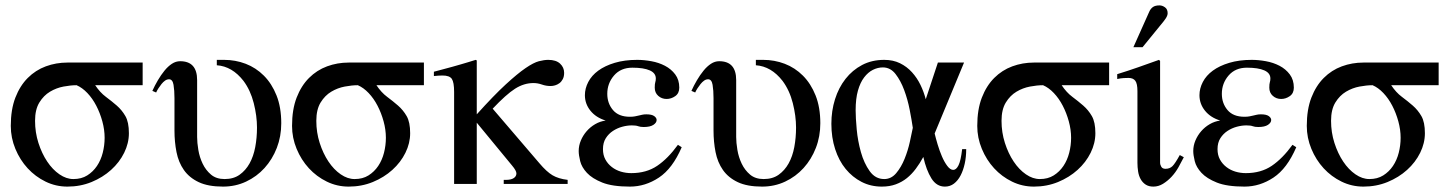

<svg xmlns="http://www.w3.org/2000/svg" viewBox="-20 -682 5374 712"><path d="M333 -366Q351 -339 372.5 -323Q394 -307 413 -290.5Q432 -274 445 -251.5Q458 -229 458 -188Q458 -151 440.5 -115.5Q423 -80 392 -52Q361 -24 319.5 -7Q278 10 230 10Q187 10 149 -8.5Q111 -27 82.5 -58Q54 -89 37 -130Q20 -171 20 -215Q20 -276 37 -320Q54 -364 83 -393Q112 -422 150 -436Q188 -450 230 -450H509V-366ZM368 -171Q368 -201 359.5 -232Q351 -263 337 -290Q323 -317 304 -337Q285 -357 264 -366Q242 -366 215.5 -361Q189 -356 165.5 -342Q142 -328 126 -302Q110 -276 110 -234Q110 -191 122.5 -152Q135 -113 155 -83Q175 -53 200.5 -35.5Q226 -18 252 -18Q282 -18 303.5 -31.5Q325 -45 339.5 -66.5Q354 -88 361 -115.5Q368 -143 368 -171Z M811 -460Q853 -460 891 -445.5Q929 -431 958.5 -401.5Q988 -372 1005.5 -328Q1023 -284 1023 -225Q1023 -176 1006.5 -133.5Q990 -91 961 -59Q932 -27 892.5 -8.5Q853 10 807 10Q752 10 717 -6.5Q682 -23 662 -51.5Q642 -80 634.5 -118Q627 -156 627 -198V-318Q627 -347 623.5 -367.5Q620 -388 607 -388Q599 -388 592 -383Q585 -378 579 -370.5Q573 -363 567.5 -354.5Q562 -346 559 -339L545 -345Q554 -365 565.5 -384.5Q577 -404 590 -420Q603 -436 617.5 -445.5Q632 -455 648 -455Q711 -455 711 -385V-174Q711 -153 715.5 -126Q720 -99 731.5 -75Q743 -51 762.5 -34.5Q782 -18 813 -18Q846 -18 868.5 -34Q891 -50 905.5 -76Q920 -102 926.5 -136.5Q933 -171 933 -209Q933 -252 921 -299.5Q909 -347 883 -382Q841 -436 784 -440V-460Z M1376 -366Q1394 -339 1415.5 -323Q1437 -307 1456 -290.5Q1475 -274 1488 -251.5Q1501 -229 1501 -188Q1501 -151 1483.5 -115.5Q1466 -80 1435 -52Q1404 -24 1362.5 -7Q1321 10 1273 10Q1230 10 1192 -8.5Q1154 -27 1125.5 -58Q1097 -89 1080 -130Q1063 -171 1063 -215Q1063 -276 1080 -320Q1097 -364 1126 -393Q1155 -422 1193 -436Q1231 -450 1273 -450H1552V-366ZM1411 -171Q1411 -201 1402.5 -232Q1394 -263 1380 -290Q1366 -317 1347 -337Q1328 -357 1307 -366Q1285 -366 1258.5 -361Q1232 -356 1208.5 -342Q1185 -328 1169 -302Q1153 -276 1153 -234Q1153 -191 1165.5 -152Q1178 -113 1198 -83Q1218 -53 1243.5 -35.5Q1269 -18 1295 -18Q1325 -18 1346.5 -31.5Q1368 -45 1382.5 -66.5Q1397 -88 1404 -115.5Q1411 -143 1411 -171Z M1848 0V-15H1857Q1875 -15 1885 -21.5Q1895 -28 1895 -39Q1895 -49 1879 -68L1748 -227V0H1664V-341Q1664 -377 1655.5 -389.5Q1647 -402 1621 -402Q1613 -402 1606 -401.5Q1599 -401 1589 -400V-416L1619 -424Q1641 -430 1658 -434.5Q1675 -439 1689.5 -443.5Q1704 -448 1716.5 -451.5Q1729 -455 1744 -460L1748 -458V-258Q1811 -328 1855 -368.5Q1899 -409 1929 -429.5Q1959 -450 1978.5 -455Q1998 -460 2013 -460Q2042 -460 2057 -446Q2072 -432 2072 -412Q2072 -398 2067 -388.5Q2062 -379 2054.5 -373.5Q2047 -368 2038.5 -365.5Q2030 -363 2022 -363Q2005 -363 1989.5 -368.5Q1974 -374 1958 -374Q1923 -374 1890 -353Q1857 -332 1807 -279L1980 -77Q2007 -45 2029 -32Q2051 -19 2085 -15V0Z M2508 -136Q2474 -57 2423.5 -23.5Q2373 10 2316 10Q2251 10 2213.5 -5Q2176 -20 2156.5 -41Q2137 -62 2131.5 -84.5Q2126 -107 2126 -122Q2126 -142 2134 -161Q2142 -180 2155.5 -195.5Q2169 -211 2187 -221.5Q2205 -232 2226 -235Q2190 -246 2169.5 -271.5Q2149 -297 2149 -329Q2149 -354 2161.5 -378Q2174 -402 2198.5 -420Q2223 -438 2259.5 -449Q2296 -460 2343 -460Q2368 -460 2395.5 -455Q2423 -450 2446 -438Q2469 -426 2484 -406Q2499 -386 2499 -357Q2499 -336 2484 -325.5Q2469 -315 2452 -315Q2434 -315 2421 -326.5Q2408 -338 2408 -357Q2408 -371 2410 -377Q2412 -383 2412 -391Q2412 -411 2389.5 -421Q2367 -431 2325 -431Q2282 -431 2257 -402Q2232 -373 2232 -334Q2232 -299 2253 -274Q2274 -249 2316 -249Q2327 -249 2334.5 -250.5Q2342 -252 2348.5 -253.5Q2355 -255 2361.5 -256.5Q2368 -258 2377 -258Q2397 -258 2406 -251.5Q2415 -245 2415 -237Q2415 -227 2403 -219Q2391 -211 2367 -211Q2354 -211 2346.5 -214Q2339 -217 2323 -217Q2306 -217 2287.5 -212Q2269 -207 2253 -196.5Q2237 -186 2226.5 -169.5Q2216 -153 2216 -129Q2216 -107 2225 -90.5Q2234 -74 2249 -62.5Q2264 -51 2282.5 -45.5Q2301 -40 2321 -40Q2377 -40 2417 -67Q2457 -94 2494 -145Z M2810 -460Q2852 -460 2890 -445.5Q2928 -431 2957.5 -401.5Q2987 -372 3004.5 -328Q3022 -284 3022 -225Q3022 -176 3005.5 -133.5Q2989 -91 2960 -59Q2931 -27 2891.5 -8.5Q2852 10 2806 10Q2751 10 2716 -6.5Q2681 -23 2661 -51.5Q2641 -80 2633.5 -118Q2626 -156 2626 -198V-318Q2626 -347 2622.5 -367.5Q2619 -388 2606 -388Q2598 -388 2591 -383Q2584 -378 2578 -370.5Q2572 -363 2566.5 -354.5Q2561 -346 2558 -339L2544 -345Q2553 -365 2564.5 -384.5Q2576 -404 2589 -420Q2602 -436 2616.5 -445.5Q2631 -455 2647 -455Q2710 -455 2710 -385V-174Q2710 -153 2714.5 -126Q2719 -99 2730.5 -75Q2742 -51 2761.5 -34.5Q2781 -18 2812 -18Q2845 -18 2867.5 -34Q2890 -50 2904.5 -76Q2919 -102 2925.5 -136.5Q2932 -171 2932 -209Q2932 -252 2920 -299.5Q2908 -347 2882 -382Q2840 -436 2783 -440V-460Z M3563 -129Q3563 -100 3557.5 -75Q3552 -50 3542 -31Q3532 -12 3517.5 -1Q3503 10 3484 10Q3453 10 3434 -20.5Q3415 -51 3404 -100Q3391 -76 3376 -56Q3361 -36 3343 -21.5Q3325 -7 3302 1.5Q3279 10 3250 10Q3209 10 3175 -7.5Q3141 -25 3116 -55.5Q3091 -86 3077 -129Q3063 -172 3063 -223Q3063 -271 3076.5 -314Q3090 -357 3115.5 -389.5Q3141 -422 3177 -441Q3213 -460 3259 -460Q3292 -460 3317.5 -447.5Q3343 -435 3362 -414Q3381 -393 3393.5 -367Q3406 -341 3413 -314L3458 -450H3555L3446 -187Q3450 -170 3457 -146.5Q3464 -123 3473 -102Q3482 -81 3493 -66.5Q3504 -52 3515 -52Q3526 -52 3534.5 -69Q3543 -86 3548 -129ZM3365 -208Q3361 -236 3353.5 -274.5Q3346 -313 3333 -348Q3320 -383 3301 -407.5Q3282 -432 3254 -432Q3235 -432 3217 -423Q3199 -414 3184.5 -395Q3170 -376 3161.5 -346Q3153 -316 3153 -273Q3153 -245 3157 -202Q3161 -159 3172.5 -118Q3184 -77 3205 -47.5Q3226 -18 3259 -18Q3285 -18 3303.5 -40Q3322 -62 3334.5 -93Q3347 -124 3354 -156Q3361 -188 3365 -208Z M3917 -366Q3935 -339 3956.5 -323Q3978 -307 3997 -290.5Q4016 -274 4029 -251.5Q4042 -229 4042 -188Q4042 -151 4024.5 -115.5Q4007 -80 3976 -52Q3945 -24 3903.5 -7Q3862 10 3814 10Q3771 10 3733 -8.5Q3695 -27 3666.5 -58Q3638 -89 3621 -130Q3604 -171 3604 -215Q3604 -276 3621 -320Q3638 -364 3667 -393Q3696 -422 3734 -436Q3772 -450 3814 -450H4093V-366ZM3952 -171Q3952 -201 3943.5 -232Q3935 -263 3921 -290Q3907 -317 3888 -337Q3869 -357 3848 -366Q3826 -366 3799.5 -361Q3773 -356 3749.5 -342Q3726 -328 3710 -302Q3694 -276 3694 -234Q3694 -191 3706.5 -152Q3719 -113 3739 -83Q3759 -53 3784.5 -35.5Q3810 -18 3836 -18Q3866 -18 3887.5 -31.5Q3909 -45 3923.5 -66.5Q3938 -88 3945 -115.5Q3952 -143 3952 -171Z M4242 -639Q4247 -650 4255.5 -656Q4264 -662 4280 -662Q4290 -662 4300 -655Q4310 -648 4310 -633Q4310 -624 4302.5 -613Q4295 -602 4283 -588L4217 -507H4183ZM4370 -99Q4361 -81 4350 -61.5Q4339 -42 4324.5 -26.5Q4310 -11 4293 -0.5Q4276 10 4257 10Q4240 10 4228.5 2.5Q4217 -5 4210 -17.5Q4203 -30 4200.5 -46Q4198 -62 4198 -78V-344Q4198 -372 4190 -382.5Q4182 -393 4165 -393Q4158 -393 4147.5 -392.5Q4137 -392 4123 -389V-407Q4162 -419 4200.5 -432.5Q4239 -446 4278 -460L4282 -456V-79Q4282 -71 4286.5 -63.5Q4291 -56 4302 -56Q4318 -56 4328 -66Q4338 -76 4355 -107Z M4787 -136Q4753 -57 4702.5 -23.5Q4652 10 4595 10Q4530 10 4492.5 -5Q4455 -20 4435.5 -41Q4416 -62 4410.5 -84.5Q4405 -107 4405 -122Q4405 -142 4413 -161Q4421 -180 4434.5 -195.5Q4448 -211 4466 -221.5Q4484 -232 4505 -235Q4469 -246 4448.5 -271.5Q4428 -297 4428 -329Q4428 -354 4440.5 -378Q4453 -402 4477.5 -420Q4502 -438 4538.5 -449Q4575 -460 4622 -460Q4647 -460 4674.5 -455Q4702 -450 4725 -438Q4748 -426 4763 -406Q4778 -386 4778 -357Q4778 -336 4763 -325.5Q4748 -315 4731 -315Q4713 -315 4700 -326.5Q4687 -338 4687 -357Q4687 -371 4689 -377Q4691 -383 4691 -391Q4691 -411 4668.5 -421Q4646 -431 4604 -431Q4561 -431 4536 -402Q4511 -373 4511 -334Q4511 -299 4532 -274Q4553 -249 4595 -249Q4606 -249 4613.5 -250.5Q4621 -252 4627.5 -253.5Q4634 -255 4640.5 -256.5Q4647 -258 4656 -258Q4676 -258 4685 -251.5Q4694 -245 4694 -237Q4694 -227 4682 -219Q4670 -211 4646 -211Q4633 -211 4625.5 -214Q4618 -217 4602 -217Q4585 -217 4566.5 -212Q4548 -207 4532 -196.5Q4516 -186 4505.5 -169.5Q4495 -153 4495 -129Q4495 -107 4504 -90.5Q4513 -74 4528 -62.5Q4543 -51 4561.5 -45.5Q4580 -40 4600 -40Q4656 -40 4696 -67Q4736 -94 4773 -145Z M5139 -366Q5157 -339 5178.5 -323Q5200 -307 5219 -290.5Q5238 -274 5251 -251.5Q5264 -229 5264 -188Q5264 -151 5246.5 -115.5Q5229 -80 5198 -52Q5167 -24 5125.5 -7Q5084 10 5036 10Q4993 10 4955 -8.5Q4917 -27 4888.5 -58Q4860 -89 4843 -130Q4826 -171 4826 -215Q4826 -276 4843 -320Q4860 -364 4889 -393Q4918 -422 4956 -436Q4994 -450 5036 -450H5315V-366ZM5174 -171Q5174 -201 5165.5 -232Q5157 -263 5143 -290Q5129 -317 5110 -337Q5091 -357 5070 -366Q5048 -366 5021.5 -361Q4995 -356 4971.5 -342Q4948 -328 4932 -302Q4916 -276 4916 -234Q4916 -191 4928.5 -152Q4941 -113 4961 -83Q4981 -53 5006.5 -35.5Q5032 -18 5058 -18Q5088 -18 5109.5 -31.5Q5131 -45 5145.5 -66.5Q5160 -88 5167 -115.5Q5174 -143 5174 -171Z"/></svg>

Font: STIXGeneralUnicodeRegular
Style: Regular
Weight: 400
Designer: MicroPress Inc., with final additions and corrections provided by Coen Hoffman, Elsevier (retired)
Version: Version 1.1.0